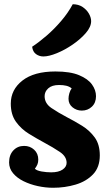

<svg xmlns="http://www.w3.org/2000/svg" viewBox="-20 -878 515 908"><path d="M231 10Q195 10 158.5 2Q122 -6 91.5 -21Q61 -36 42 -58.5Q23 -81 23 -110Q23 -145 43 -166.5Q63 -188 94 -188Q122 -188 141.5 -170Q161 -152 161 -123Q161 -110 157 -100.5Q153 -91 145 -80Q154 -71 177 -67Q200 -63 222 -63Q257 -63 276 -76Q295 -89 295 -108Q295 -138 263 -159.5Q231 -181 190 -203Q153 -223 116.5 -245.5Q80 -268 55.5 -302Q31 -336 31 -388Q31 -454 86 -497Q141 -540 242 -540Q312 -540 354 -522.5Q396 -505 415 -478.5Q434 -452 434 -423Q434 -392 414.5 -373.5Q395 -355 367 -355Q342 -355 323 -370.5Q304 -386 304 -411Q304 -423 308 -437Q312 -451 319 -460Q308 -469 293.5 -472.5Q279 -476 259 -476Q226 -476 208.5 -460.5Q191 -445 191 -423Q191 -389 223.5 -367Q256 -345 296 -324Q333 -305 368.5 -283Q404 -261 428 -228Q452 -195 452 -143Q452 -87 420 -53.5Q388 -20 337.5 -5Q287 10 231 10ZM185 -611Q166 -611 150.5 -622Q135 -633 132 -657Q164 -678 200 -709Q236 -740 269 -778.5Q302 -817 324 -858Q351 -858 370.5 -845Q390 -832 400.5 -813.5Q411 -795 411 -778Q411 -751 386 -722Q361 -693 324 -667.5Q287 -642 249 -626.5Q211 -611 185 -611Z"/></svg>

Font: Calistoga
Style: Regular
Weight: 400
Designer: Yvonne Schuttler, Eben Sorkin
Foundry: www.sorkintype.com
Version: Version 1.010; ttfautohint (v1.8.4.7-5d5b)